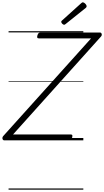

<svg xmlns="http://www.w3.org/2000/svg" viewBox="-73 -1196 887 1636"><path d="M-37 0Q-44 0 -48.5 -6Q-53 -12 -52.5 -20.5Q-52 -29 -46 -36L703 -869H258Q247 -869 244.5 -875.5Q242 -882 246 -895Q250 -908 256 -913.5Q262 -919 272 -919H778Q790 -919 793.5 -906.5Q797 -894 786 -883L38 -50H530Q541 -50 543 -44Q545 -38 542 -25Q538 -12 532 -6Q526 0 516 0ZM474 -985Q466 -985 457.5 -993.5Q449 -1002 449 -1009Q449 -1011 449.5 -1014Q450 -1017 455 -1021L617 -1167Q622 -1171 625 -1173.5Q628 -1176 632 -1176Q639 -1176 646.5 -1170.5Q654 -1165 659.5 -1157.5Q665 -1150 665 -1143Q665 -1139 664 -1136Q663 -1133 657 -1128L487 -992Q483 -989 480 -987Q477 -985 474 -985ZM0 410H637V420H0ZM0 -20H637V0H0ZM0 -505H637V-500H0ZM0 -930H637V-920H0Z"/></svg>

Font: Playwrite DE LA Guides
Style: Regular
Weight: 400
Designer: Veronika Burian, José Scaglione
Foundry: TypeTogether
Version: Version 1.003